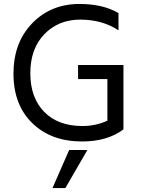

<svg xmlns="http://www.w3.org/2000/svg" viewBox="-20 -706 710 969"><path d="M310 243H245L329 51H421ZM394 8Q238 8 143 -84.5Q48 -177 48 -334Q48 -491 142.5 -588.5Q237 -686 381 -686Q500 -686 578 -640V-553Q496 -607 385.5 -607Q275 -607 204 -533.5Q133 -460 133 -336.5Q133 -213 203 -141.5Q273 -70 396 -70Q464 -70 522 -97V-307H374V-378H603V-56H602L603 -53Q522 8 394 8Z"/></svg>

Font: Hind Mysuru
Style: Regular
Weight: 400
Designer: Manushi Parikh, Hitesh Malaviya
Foundry: Indian Type Foundry
Version: Version 0.703;PS 1.0;hotconv 1.0.86;makeotf.lib2.5.63406